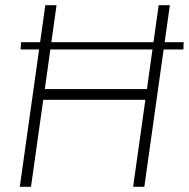

<svg xmlns="http://www.w3.org/2000/svg" viewBox="-20 -717 725 737"><path d="M56 0 154 -697H197L152 -375H544L589 -697H632L534 0H491L538 -334H146L99 0ZM59 -527 61 -555H685L684 -527Z"/></svg>

Font: Hanken Grotesk ExtraLight
Style: Italic
Weight: 250
Italic angle: -8°
Designer: Alfredo Marco Pradil
Foundry: Hanken Design Co.
Version: Version 3.013